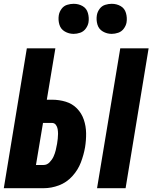

<svg xmlns="http://www.w3.org/2000/svg" viewBox="-36 -989 801 1009"><path d="M474 0H624L745 -735H596ZM-16 0H194Q234 0 274 -15Q314 -30 344 -63Q374 -96 389 -135.5Q404 -175 411 -215Q417 -252 416.5 -289Q416 -326 404.5 -360Q393 -394 368.5 -419Q344 -444 309.5 -454.5Q275 -465 237 -465H210L255 -735H105ZM153 -122 190 -343H237Q250 -343 257.5 -333Q265 -323 267 -310.5Q269 -298 269 -285.5Q269 -273 267.5 -260Q266 -247 264 -234Q261 -217 257 -200Q253 -183 245.5 -166.5Q238 -150 224.5 -136Q211 -122 193 -122ZM551 -811Q568 -811 585.5 -817Q603 -823 614.5 -838.5Q626 -854 629 -871Q633 -896 626 -920.5Q619 -945 598 -957Q577 -969 551 -969Q534 -969 516.5 -963.5Q499 -958 487.5 -942.5Q476 -927 473 -909Q469 -884 476 -860Q483 -836 504.5 -823.5Q526 -811 551 -811ZM351 -811Q368 -811 385.5 -817Q403 -823 414.5 -838.5Q426 -854 429 -871Q433 -896 426 -920.5Q419 -945 398 -957Q377 -969 351 -969Q334 -969 316.5 -963.5Q299 -958 287.5 -942.5Q276 -927 273 -909Q269 -884 276 -860Q283 -836 304.5 -823.5Q326 -811 351 -811Z"/></svg>

Font: Iosevka Sparkle Heavy Oblique
Style: Regular
Weight: 900
Italic angle: -9°
Designer: Belleve Invis
Foundry: Belleve Invis
Version: Version 4.5.0; ttfautohint (v1.8.3)